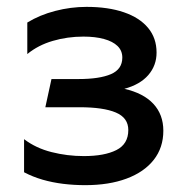

<svg xmlns="http://www.w3.org/2000/svg" viewBox="-20 -532 544 564"><path d="M230.3 11.9Q196.9 11.9 165.3 8Q133.8 4.1 105 -4.2Q76.1 -12.6 50.7 -26V-123.2Q85.4 -96.8 131.5 -85.2Q177.6 -73.5 226.3 -73.5Q286.9 -73.5 321.9 -91.2Q356.9 -108.9 356.9 -150.1Q356.9 -186 320.2 -201.5Q283.6 -217 213.4 -217H113.2L131.2 -299.8H210.6Q272.4 -299.8 305.9 -314.2Q339.3 -328.6 339.3 -362.9Q339.3 -383.2 325.2 -396.9Q311.1 -410.5 285.3 -417.5Q259.6 -424.5 225.1 -424.5Q178.1 -424.5 135.1 -411.9Q92.1 -399.4 60.2 -373.2V-465.8Q96.6 -488.1 142.2 -499.9Q187.8 -511.8 234.1 -511.8Q297.8 -511.8 344 -495.9Q390.1 -480.1 415 -450.1Q439.9 -420.2 439.9 -377.6Q439.9 -339.6 415.7 -311.6Q391.5 -283.6 345.3 -271.1Q401.4 -258.4 430.6 -226.9Q459.8 -195.4 459.8 -148Q459.8 -98.2 431.5 -62.3Q403.2 -26.4 351.6 -7.3Q300.1 11.9 230.3 11.9Z"/></svg>

Font: Geologica-Sharp
Style: Regular
Weight: 100
Designer: Sindre Bremnes, Frode Helland
Foundry: Monokrom Skriftforlag AS
Version: Version 1.010;gftools[0.9.28]